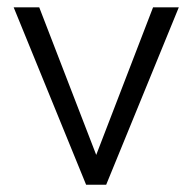

<svg xmlns="http://www.w3.org/2000/svg" viewBox="-20 -508 529 528"><path d="M216.8 0 17.6 -487.8H87.9L244.6 -82L400.9 -487.8H471.7L272 0Z"/></svg>

Font: HK Grotesk Legacy
Style: Regular
Weight: 400
Designer: Alfredo Marco Pradil
Foundry: Hanken Design Co.
Version: Version 2.022;PS 002.022;hotconv 1.0.88;makeotf.lib2.5.64775